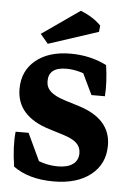

<svg xmlns="http://www.w3.org/2000/svg" viewBox="-50 -698 507 744"><g transform="rotate(5 203.5 -326.0)"><path d="M186.5 7.8Q89.8 7.8 29.3 -36.1Q17.1 -115.7 23.4 -171.4H73.7L131.3 -48.8L89.4 -81.5Q142.1 -51.8 197.8 -51.8Q235.8 -51.8 256.3 -66.9Q276.9 -82 276.9 -109.9Q276.9 -133.3 260.7 -148.7Q244.6 -164.1 208.5 -175.3L151.9 -192.9Q23.9 -232.4 23.9 -338.4Q23.9 -408.2 74.2 -449.7Q124.5 -491.2 209.5 -491.2Q287.1 -491.2 350.1 -459Q359.9 -392.6 356 -338.4H303.7L255.9 -438L306.6 -401.9Q249.5 -431.6 198.2 -431.6Q129.4 -431.6 129.4 -377.4Q129.4 -353.5 146.7 -337.4Q164.1 -321.3 202.6 -309.1L259.3 -291.5Q384.3 -252.4 384.3 -149.4Q384.3 -77.1 330.8 -34.7Q277.3 7.8 186.5 7.8ZM117.7 -521.5 87.4 -557.6 234.4 -660.2Q284.7 -640.1 314 -609.4L311.5 -585Z"/></g></svg>

Font: Markazi Text
Style: Regular
Weight: 400
Designer: Borna Izadpanah (Arabic designer), Fiona Ross (Arabic design director) and Florian Runge (Latin designer)
Foundry: Borna Izadpanah and Florian Runge
Version: Version 1.000